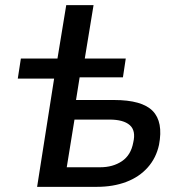

<svg xmlns="http://www.w3.org/2000/svg" viewBox="-20 -725 703 745"><path d="M124 0 190 -420H49L61 -498H203L237 -705H343L309 -498H468L457 -425H289L275 -337H422Q531 -337 572.5 -294.5Q614 -252 597 -163Q586 -112 553 -75Q520 -38 469.5 -19Q419 0 356 0ZM239 -76H369Q418 -76 453 -99.5Q488 -123 497 -172Q508 -218 483.5 -239.5Q459 -261 405 -261H269Z"/></svg>

Font: Nunito Sans 7pt SemiCondensed SemiBold
Style: Italic
Weight: 600
Width: 4
Italic angle: -9°
Designer: Vernon Adams
Foundry: Vernon Adams
Version: Version 3.101;gftools[0.9.27]